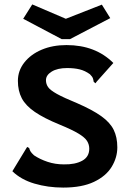

<svg xmlns="http://www.w3.org/2000/svg" viewBox="-20 -838 590 869"><path d="M266 11Q197 11 136 -7Q75 -25 36 -63L98 -165L103 -173L112 -168Q114 -160 118 -153Q122 -146 134 -135Q161 -117 195.5 -105.5Q230 -94 269 -94Q320 -93 352 -110.5Q384 -128 384 -165Q384 -184 374 -200Q364 -216 335 -233.5Q306 -251 250 -274Q179 -303 137.5 -331.5Q96 -360 78.5 -393.5Q61 -427 61 -472Q61 -518 90 -555Q119 -592 168.5 -613Q218 -634 281 -634Q412 -634 493 -553L418 -469L412 -461L404 -468Q403 -476 400.5 -483.5Q398 -491 387 -502Q365 -518 340.5 -524Q316 -530 284 -530Q240 -530 214 -514Q188 -498 188 -475Q188 -458 197.5 -444Q207 -430 237.5 -413Q268 -396 329 -371Q398 -341 438 -312.5Q478 -284 494.5 -250.5Q511 -217 511 -171Q511 -125 485.5 -83Q460 -41 405.5 -15Q351 11 266 11ZM441 -817 479 -756 297 -661H259L85 -753L126 -818L278 -753Z"/></svg>

Font: Inconsolata SemiExpanded ExtraBold
Style: Regular
Weight: 800
Width: 6
Monospace: yes
Designer: Raph Levien, Cyreal, Brenton Simpson
Foundry: Raph Levien, Cyreal, Google
Version: Version 3.001; ttfautohint (v1.8.2.53-6de2)